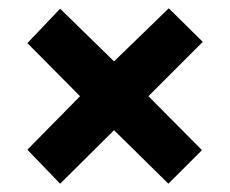

<svg xmlns="http://www.w3.org/2000/svg" viewBox="-20 -585 555 463"><path d="M387 -565 469 -484 338 -353 467 -223 386 -142 255 -271 125 -142 46 -224 173 -353 46 -481 125 -564 255 -437Z"/></svg>

Font: Noto Sans Hebrew Condensed ExtraBold
Style: Regular
Weight: 800
Width: 3
Designer: Monotype Design Team
Foundry: Monotype Imaging Inc.
Version: Version 2.004; ttfautohint (v1.8.4.7-5d5b)